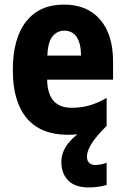

<svg xmlns="http://www.w3.org/2000/svg" viewBox="-20 -645 547 839"><path d="M360 39Q360 58 370 67Q380 76 396 76Q407 76 422.5 73Q438 70 446 66V163Q412 174 367 174Q308 174 278 143.5Q248 113 248 62Q248 28 266.5 -2Q285 -32 318 -58Q299 -56 277 -56Q158 -56 97 -128.5Q36 -201 36 -338Q36 -478 94.5 -551.5Q153 -625 259 -625Q361 -625 417.5 -559.5Q474 -494 474 -376V-297H186Q188 -174 293 -174Q334 -174 370 -184Q406 -194 446 -217V-95Q397 -46 378.5 -15Q360 16 360 39ZM261 -511Q230 -511 209.5 -486Q189 -461 187 -402H334Q334 -454 315.5 -482.5Q297 -511 261 -511Z"/></svg>

Font: Noto Sans Malayalam UI Condensed ExtraBold
Style: Regular
Weight: 800
Width: 3
Designer: Jelle Bosma - Monotype Design Team
Foundry: Monotype Imaging Inc.
Version: Version 2.104; ttfautohint (v1.8.4.7-5d5b)